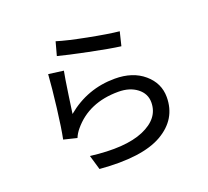

<svg xmlns="http://www.w3.org/2000/svg" viewBox="-136 -939 1248 1151"><g transform="rotate(-20 488.5 -363.5)"><path d="M327.1 -771.5Q388.7 -752 514.6 -727.5Q640.6 -703.1 709 -696.3L687.5 -608.4Q619.1 -617.2 490.7 -643.6Q362.3 -669.9 303.7 -685.5ZM168 -202.1Q181.6 -267.6 196.8 -392.1Q211.9 -516.6 217.8 -601.6L313.5 -588.9Q305.7 -550.8 290 -442.9Q274.4 -335 273.4 -327.1Q408.2 -439.5 583 -439.5Q697.3 -439.5 768.1 -378.9Q838.9 -318.4 838.9 -229.5Q838.9 -88.9 709.5 -14.2Q580.1 60.5 312.5 38.1L285.2 -54.7Q504.9 -27.3 623 -78.1Q741.2 -128.9 741.2 -231.4Q741.2 -287.1 694.8 -322.8Q648.4 -358.4 576.2 -358.4Q387.7 -358.4 283.2 -232.4Q262.7 -208 252 -181.6Z"/></g></svg>

Font: Min Sans Medium
Style: Regular
Weight: 500
Designer: Jinseong-Kim, NotoSansCJK, Nunito
Foundry: Jinseong-Kim
Version: Version 1.400;Glyphs 3.1.2 (3151)